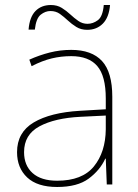

<svg xmlns="http://www.w3.org/2000/svg" viewBox="-20 -736 551 766"><path d="M264 -537Q346 -537 387 -492.5Q428 -448 428 -350V0H406L402 -103H400Q379 -57 334 -23.5Q289 10 208 10Q129 10 88.5 -28Q48 -66 48 -129Q48 -208 114.5 -247.5Q181 -287 299 -294L402 -300V-343Q402 -433 368 -472.5Q334 -512 264 -512Q224 -512 186.5 -503Q149 -494 106 -472L97 -498Q137 -516 178.5 -526.5Q220 -537 264 -537ZM301 -270Q199 -265 137.5 -232Q76 -199 76 -129Q76 -76 110 -45.5Q144 -15 208 -15Q308 -15 354.5 -72Q401 -129 402 -220V-275ZM94 -618Q98 -668 121.5 -692Q145 -716 183 -716Q208 -716 226.5 -704.5Q245 -693 260.5 -678.5Q276 -664 292.5 -652.5Q309 -641 329 -641Q351 -641 370.5 -655.5Q390 -670 394 -716H419Q415 -667 390.5 -642Q366 -617 328 -617Q303 -617 284.5 -628.5Q266 -640 250.5 -654.5Q235 -669 219 -680.5Q203 -692 181 -692Q161 -692 142.5 -677.5Q124 -663 119 -618Z"/></svg>

Font: Noto Sans Khmer UI Thin
Style: Regular
Weight: 100
Designer: Danh Hong and the Monotype Design Team
Foundry: Monotype Imaging Inc.
Version: Version 2.002; ttfautohint (v1.8.4.7-5d5b)